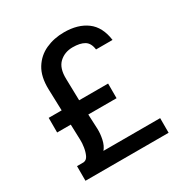

<svg xmlns="http://www.w3.org/2000/svg" viewBox="-165 -853 954 988"><g transform="rotate(-30 312.5 -358.5)"><path d="M545 -558H447Q442 -598 417 -613Q392 -628 348 -628Q300 -628 268 -598Q236 -568 238 -503L241 -375H413V-288H245L249 -201Q250 -171 243 -139Q236 -107 219 -87H556V0H62V-87H101Q119 -89 128 -108Q137 -127 141 -152Q145 -177 144 -197L141 -288H60V-375H137L133 -503Q131 -578 160 -625Q189 -672 238.5 -694.5Q288 -717 348 -717Q430 -717 482 -678.5Q534 -640 545 -558Z"/></g></svg>

Font: 42dot Sans Light SemiBold
Style: Regular
Weight: 600
Version: Version 1.000